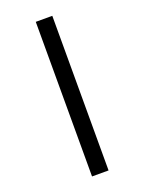

<svg xmlns="http://www.w3.org/2000/svg" viewBox="-181 -844 878 1167"><g transform="rotate(-20 258.0 -260.0)"><path d="M204.1 -759.8H311V240.2H204.1Z"/></g></svg>

Font: NotoSans-Bold
Style: Bold
Weight: 700
Designer: Monotype Design team
Foundry: Monotype Imaging Inc.
Version: Version 1.04